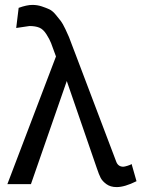

<svg xmlns="http://www.w3.org/2000/svg" viewBox="-20 -750 586 782"><path d="M208 -520Q194 -559 188 -574.5Q182 -590 169 -610.5Q156 -631 140 -637.5Q124 -644 100 -644L46 -636L56 -718Q89 -730 112 -730Q132 -730 150 -724Q168 -718 181 -712Q194 -706 207.5 -689.5Q221 -673 228 -664Q235 -655 246.5 -631Q258 -607 261 -599Q264 -591 275 -562Q286 -533 288 -528L454 -90Q462 -71 482 -71Q487 -71 500 -75Q513 -79 516 -82L536 -12Q488 12 455 12Q430 12 413.5 0Q397 -12 390 -25.5Q383 -39 374 -66L252 -420L106 0H10Z"/></svg>

Font: ColatingCofangSans
Style: Regular
Weight: 400
Foundry: GNU
Version: Version 412.227;June 27, 2022;FontCreator 11.0.0.2412 32-bit